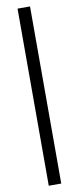

<svg xmlns="http://www.w3.org/2000/svg" viewBox="-113 -882 459 1121"><g transform="rotate(-10 117.0 -321.0)"><path d="M80 -846H154V204H80Z"/></g></svg>

Font: Chakra Petch
Style: Regular
Weight: 400
Designer: Katatrad Aksorn Co.,Ltd.
Foundry: Cadson Demak Co.,Ltd.
Version: Version 1.000; ttfautohint (v1.6)